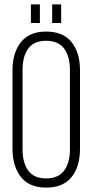

<svg xmlns="http://www.w3.org/2000/svg" viewBox="-20 -850 421 876"><path d="M121 -830H162V-745H121ZM218 -830H259V-745H218ZM190 -706Q268 -706 306.5 -658Q345 -610 345 -529V-171Q345 -90 306.5 -42Q268 6 190 6Q114 6 75.5 -42.5Q37 -91 37 -171V-529Q37 -609 75.5 -657.5Q114 -706 190 -706ZM190 -664Q135 -664 109 -628.5Q83 -593 83 -532V-168Q83 -107 109 -71.5Q135 -36 190 -36Q246 -36 272.5 -71.5Q299 -107 299 -168V-532Q299 -593 272.5 -628.5Q246 -664 190 -664Z"/></svg>

Font: TypoPRO Bebas Neue
Style: Regular
Weight: 400
Designer: Ryoichi Tsunekawa
Foundry: Ryoichi Tsunekawa
Version: Version 001.003